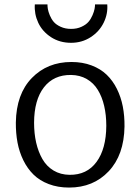

<svg xmlns="http://www.w3.org/2000/svg" viewBox="-20 -847 640 875"><path d="M294.9 7.8Q243.7 7.8 202.1 -8.1Q160.6 -23.9 132.8 -51.3Q105 -78.6 86.4 -116.5Q67.9 -154.3 59.8 -197.3Q51.8 -240.2 52.2 -288.6Q54.2 -418.5 125 -491.5Q195.8 -564.5 305.7 -564.5Q356.4 -564.5 397.5 -548.8Q438.5 -533.2 466.3 -506.3Q494.1 -479.5 512.7 -442.1Q531.2 -404.8 539.6 -361.8Q547.9 -318.8 547.4 -270.5Q545.4 -140.6 475.3 -66.4Q405.3 7.8 294.9 7.8ZM296.9 -50.3Q376 -49.3 419.9 -109.1Q463.9 -168.9 464.4 -273.9Q464.4 -322.8 454.8 -364Q445.3 -405.3 426 -437Q406.7 -468.8 375.5 -486.8Q344.2 -504.9 303.7 -505.4Q224.6 -506.3 180.2 -449Q135.7 -391.6 135.3 -287.6Q135.3 -238.8 144.8 -197Q154.3 -155.3 173.3 -122.1Q192.4 -88.9 224.1 -69.8Q255.9 -50.8 296.9 -50.3ZM303.7 -651.9Q252 -651.9 212.4 -677.7Q172.9 -703.6 154.3 -743.4Q135.7 -783.2 138.7 -827.1H196.3Q196.3 -816.9 198.2 -805.4Q200.2 -793.9 207 -777.1Q213.9 -760.3 224.9 -747.3Q235.8 -734.4 256.6 -724.9Q277.3 -715.3 304.2 -715.3Q330.6 -715.3 351.3 -724.9Q372.1 -734.4 383.3 -747.6Q394.5 -760.7 401.6 -777.6Q408.7 -794.4 410.9 -806.2Q413.1 -817.9 413.1 -827.1H468.8Q472.2 -783.7 452.4 -743.4Q432.6 -703.1 393.1 -677.5Q353.5 -651.9 303.7 -651.9Z"/></svg>

Font: HaufeMerriweatherSansLt
Style: Regular
Weight: 300
Designer: Eben Sorkin
Foundry: Eben Sorkin
Version: Version 1.56